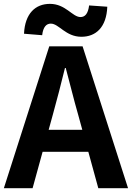

<svg xmlns="http://www.w3.org/2000/svg" viewBox="-24 -983 689 1003"><path d="M-3.8 0H146.3L252.5 -385.9C274.1 -462.9 295.4 -547.1 315.4 -627.9H319.4C341 -548.6 361.3 -462.9 383.7 -385.9L489.5 0H644.9L407.5 -740.8H233.3ZM143.3 -190.1H495.4V-304.8H143.3ZM401.1 -790.9C476.8 -790.9 532.2 -840.2 536.5 -947.9L441.5 -954.6C436 -910.9 420 -893.9 396.4 -893.9C354.2 -893.9 319 -962.8 236.9 -962.8C160.9 -962.8 106.5 -912.7 101.4 -806.8L196.3 -799.1C201.3 -842.8 218.5 -859.6 241.6 -859.6C283.5 -859.6 319 -790.9 401.1 -790.9Z"/></svg>

Font: Source Han Sans JP VF
Style: Regular
Weight: 250
Designer: Ryoko NISHIZUKA 西塚涼子 (kana, bopomofo & ideographs); Paul D. Hunt (Latin, Greek & Cyrillic); Sandoll Communications 산돌커뮤니
Foundry: Adobe
Version: Version 2.004;hotconv 1.0.118;makeotfexe 2.5.65603